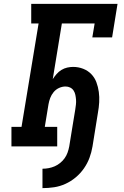

<svg xmlns="http://www.w3.org/2000/svg" viewBox="-20 -755 640 990"><path d="M199 215V115Q215 115 231 112Q247 109 262 102.5Q277 96 290.5 85Q304 74 313.5 60.5Q323 47 328.5 31.5Q334 16 337 0Q345 -48 352.5 -95.5Q360 -143 368 -190Q370 -203 371.5 -216Q373 -229 372 -241.5Q371 -254 368.5 -266Q366 -278 359.5 -288Q353 -298 342 -303.5Q331 -309 318 -309Q301 -309 284.5 -301.5Q268 -294 256.5 -280Q245 -266 239 -250Q233 -234 230 -217L211 -101H275V0H39V-101H91L179 -634H141V-735H586L558 -562H456L468 -634H299L252 -347Q261 -361 272 -373.5Q283 -386 297 -394.5Q311 -403 326.5 -406.5Q342 -410 357 -410Q384 -410 408.5 -400.5Q433 -391 450.5 -373Q468 -355 477 -331Q486 -307 489.5 -281Q493 -255 491.5 -228Q490 -201 485 -174L457 0Q452 30 441.5 58.5Q431 87 413 113Q395 139 370.5 159.5Q346 180 317.5 193Q289 206 259 210.5Q229 215 199 215Z"/></svg>

Font: Iosevka Curly Slab Extended
Style: Bold Italic
Weight: 700
Width: 7
Italic angle: -9°
Monospace: yes
Designer: Belleve Invis
Foundry: Belleve Invis
Version: Version 11.0.0; ttfautohint (v1.8.3)